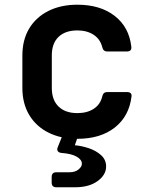

<svg xmlns="http://www.w3.org/2000/svg" viewBox="-20 -580 640 816"><path d="M219.6 215.9Q199.6 215.9 199.6 195.9V172.1Q199.6 152.1 219.6 152.1H275.5Q299.2 152.1 313.6 140.3Q328 128.5 328 116.1Q328 98.2 305.5 85.6Q283.1 73 241.6 70Q230.6 69 225.9 62.7Q221.1 56.4 225.1 46.4L245.6 -4.7Q251 -20.1 268.6 -20.1H293.9Q304.9 -20.1 309.4 -14.1Q313.9 -8.1 309.9 2.9L298.1 37.3Q327 39.8 357.7 50Q388.3 60.3 409.6 79.5Q431 98.7 431 127.6Q431 163.4 394.7 189.6Q358.5 215.9 299.3 215.9ZM308.6 10Q238.5 10 185.8 -16.5Q133.1 -42.9 104.1 -91.6Q75.1 -140.3 75.1 -205.9V-344.1Q75.1 -410.7 104.1 -458.9Q133.1 -507.1 185.8 -533.5Q238.5 -560 308.6 -560Q405.8 -560 467.1 -512.7Q528.4 -465.3 538 -382.2Q541 -361.2 519 -361.2H435.6Q418.8 -361.2 414.6 -379.6Q406 -413.7 377.9 -432.2Q349.8 -450.7 308.6 -450.7Q257.8 -450.7 229 -423.4Q200.2 -396 200.2 -344.6V-205.9Q200.2 -155 229 -127.1Q257.8 -99.3 308.6 -99.3Q350.4 -99.3 378.5 -117.7Q406.6 -136.1 414.6 -170.4Q418.8 -188.8 435.6 -188.8H519Q541 -188.8 539 -170.4Q529 -86.1 467.9 -38Q406.8 10 308.6 10Z"/></svg>

Font: Pitagon Sans Mono
Style: Regular
Weight: 400
Monospace: yes
Designer: Travis Tran
Foundry: Pitagon
Version: Version 1.001;gftools[0.9.26]